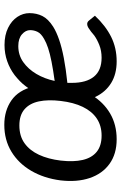

<svg xmlns="http://www.w3.org/2000/svg" viewBox="145 -700 562 892"><g transform="rotate(-90 426.0 -254.0)"><path d="M225 7Q157 7 111 -26Q65 -59 45 -118Q25 -177 34 -254Q44 -331 78.5 -390Q113 -449 167.5 -482Q222 -515 292 -515Q358 -515 405.5 -482Q453 -449 470 -380L431 -110Q397 -54 345 -23.5Q293 7 225 7ZM242 -63Q288 -63 321.5 -85.5Q355 -108 375.5 -150.5Q396 -193 403 -253Q410 -311 401 -354Q392 -397 364.5 -421Q337 -445 289 -445Q240 -445 206.5 -421Q173 -397 153 -354Q133 -311 126 -253Q119 -193 129 -150.5Q139 -108 167 -85.5Q195 -63 242 -63ZM587 7Q528 7 486.5 -18.5Q445 -44 422.5 -90.5Q400 -137 400 -199Q400 -219 402 -238.5Q404 -258 409 -277Q417 -315 432.5 -350Q448 -385 471 -415Q482 -430 495.5 -443Q509 -456 523 -467Q552 -489 587.5 -501.5Q623 -514 663 -514Q709 -514 742.5 -497.5Q776 -481 793.5 -454.5Q811 -428 811 -398Q811 -365 797.5 -338Q784 -311 748 -288Q724 -273 688 -260.5Q652 -248 602.5 -238.5Q553 -229 487 -222Q487 -217 487 -208.5Q487 -200 487 -201Q487 -134 516 -98.5Q545 -63 604 -63Q636 -63 662.5 -73.5Q689 -84 707 -97Q715 -104 724.5 -111.5Q734 -119 743 -124.5Q752 -130 760 -130Q765 -130 769 -128Q773 -126 777 -121L799 -94Q752 -44 700.5 -18.5Q649 7 587 7ZM496 -281Q547 -288 585 -295.5Q623 -303 648.5 -311.5Q674 -320 691 -330Q716 -344 724 -360.5Q732 -377 732 -395Q732 -416 712.5 -433Q693 -450 658 -450Q616 -450 583.5 -427Q551 -404 528.5 -366Q506 -328 496 -281Z"/></g></svg>

Font: Aleo
Style: Italic
Weight: 400
Italic angle: -7°
Designer: Alessio Laiso
Foundry: Alessio Laiso
Version: Version 2.001;gftools[0.9.29]